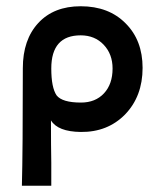

<svg xmlns="http://www.w3.org/2000/svg" viewBox="-20 -411 514 614"><path d="M436 -194Q436 -103 380 -45Q324 12 238 11Q165 10 143 -26Q143 57 144 109V183H50Q53 71 53 -193Q53 -284 102.5 -337.5Q152 -391 238 -391Q328 -391 382 -336Q436 -282 436 -194ZM340 -192Q340 -238 311.5 -268Q283 -298 238 -298Q144 -298 144 -192Q144 -131 161 -106Q179 -83 239 -83Q285 -83 312.5 -112.5Q340 -142 340 -192Z"/></svg>

Font: GFS Neohellenic Rg
Style: Bold
Weight: 700
Designer: Designed by Takis Katsoulidis and George D. Matthiopoulos.
Foundry: Designed by Takis Katsoulidis and George D. Matthiopoulos.
Version: Version 1.0